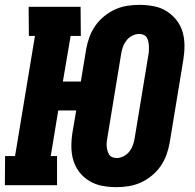

<svg xmlns="http://www.w3.org/2000/svg" viewBox="-33 -763 803 791"><path d="M446 8Q416 8 387.5 2.5Q359 -3 335 -17.5Q311 -32 294 -54Q277 -76 269 -103Q261 -130 261 -160Q261 -190 266 -220L281 -308H207L176 -120H202V0H-13L-12 -120H29L111 -615H86L85 -735H299L300 -615H258L226 -427H300L322 -560Q326 -584 335 -609Q344 -634 359 -656Q374 -678 395.5 -695.5Q417 -713 441 -724Q465 -735 490.5 -739Q516 -743 541 -743Q571 -743 600 -737.5Q629 -732 652.5 -717.5Q676 -703 693.5 -681Q711 -659 719 -632Q727 -605 727 -575Q727 -545 722 -515L666 -175Q662 -151 653 -126Q644 -101 629 -79Q614 -57 592.5 -39.5Q571 -22 547 -11Q523 0 497 4Q471 8 446 8ZM448 -112Q462 -112 476.5 -119.5Q491 -127 500.5 -139.5Q510 -152 515 -166.5Q520 -181 522 -195L578 -535Q580 -545 580.5 -554.5Q581 -564 580.5 -573.5Q580 -583 578 -592Q576 -601 571.5 -608.5Q567 -616 558.5 -619.5Q550 -623 540 -623Q525 -623 511 -615.5Q497 -608 487.5 -595.5Q478 -583 473 -568.5Q468 -554 466 -540L410 -200Q408 -190 407 -180.5Q406 -171 406.5 -161.5Q407 -152 409.5 -143Q412 -134 416.5 -126.5Q421 -119 429.5 -115.5Q438 -112 448 -112Z"/></svg>

Font: Iosevka Etoile Heavy
Style: Italic
Weight: 900
Italic angle: -9°
Designer: Belleve Invis
Foundry: Belleve Invis
Version: Version 22.1.2; ttfautohint (v1.8.4)